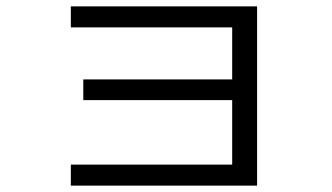

<svg xmlns="http://www.w3.org/2000/svg" viewBox="-20 -581 1040 602"><path d="M202.1 -561H786.1V1H202.1V-64.9H708V-267.1H241.2V-332H708V-495.1H202.1Z"/></svg>

Font: WebKoruri
Style: Regular
Weight: 400
Foundry: lindwurm / mohemohe
Version: Version 1.00